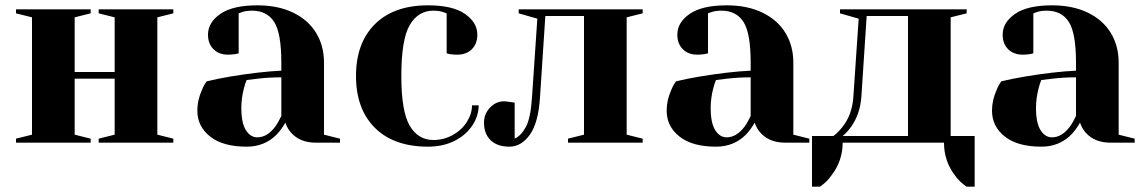

<svg xmlns="http://www.w3.org/2000/svg" viewBox="-20 -535 4295 720"><path d="M40 0V-15L100 -30V-470L40 -485V-500H320V-485L260 -470V-265H410V-470L350 -485V-500H630V-485L570 -470V-30L630 -15V0H350V-15L410 -30V-240H260V-30L320 -15V0Z M720 -120Q720 -159 737 -197Q744 -215 755 -230Q796 -240 844 -248Q952 -266 1035 -270V-300Q1035 -411 1008 -453Q981 -495 925 -495Q904 -495 889 -490L875 -485V-335L862 -332Q846 -330 835 -330Q801 -330 780.5 -350.5Q760 -371 760 -405Q760 -451 806.5 -483Q853 -515 945 -515Q1023 -515 1079.5 -487.5Q1136 -460 1165.5 -411.5Q1195 -363 1195 -300V-30L1255 -15V0H1165Q1105 0 1072 -37Q1058 -52 1050 -75Q1036 -50 1017 -30Q972 15 905 15Q816 15 768 -23Q720 -61 720 -120ZM1012 -60Q1023 -75 1035 -100V-245Q989 -245 947 -240Q916 -236 905 -235Q900 -224 895 -205Q885 -167 885 -130Q885 -74 902 -47Q919 -20 945 -20Q982 -20 1012 -60Z M1315 -250Q1315 -374 1386 -444.5Q1457 -515 1585 -515Q1677 -515 1723.5 -483Q1770 -451 1770 -405Q1770 -371 1749.5 -350.5Q1729 -330 1695 -330Q1681 -330 1667 -332L1655 -335V-485L1641 -490Q1626 -495 1605 -495Q1548 -495 1516.5 -441Q1485 -387 1485 -250Q1485 -117 1516.5 -63.5Q1548 -10 1605 -10Q1644 -10 1677.5 -28.5Q1711 -47 1730.5 -77.5Q1750 -108 1750 -140H1775Q1775 -100 1751 -64Q1727 -28 1684 -6.5Q1641 15 1585 15Q1457 15 1386 -55.5Q1315 -126 1315 -250Z M1795 -75Q1795 -108 1817.5 -131.5Q1840 -155 1870 -155Q1878 -155 1886 -153.5Q1894 -152 1897 -152L1910 -150V-15Q1934 -26 1952 -59Q1970 -92 1975 -170L1995 -465L1925 -485V-500H2390V-485L2330 -470V-30L2390 -15V0H2110V-15L2170 -30V-475H2025L2005 -170Q1999 -75 1967 -30Q1935 15 1890 15Q1845 15 1820 -9Q1795 -33 1795 -75Z M2480 -120Q2480 -159 2497 -197Q2504 -215 2515 -230Q2556 -240 2604 -248Q2712 -266 2795 -270V-300Q2795 -411 2768 -453Q2741 -495 2685 -495Q2664 -495 2649 -490L2635 -485V-335L2622 -332Q2606 -330 2595 -330Q2561 -330 2540.5 -350.5Q2520 -371 2520 -405Q2520 -451 2566.5 -483Q2613 -515 2705 -515Q2783 -515 2839.5 -487.5Q2896 -460 2925.5 -411.5Q2955 -363 2955 -300V-30L3015 -15V0H2925Q2865 0 2832 -37Q2818 -52 2810 -75Q2796 -50 2777 -30Q2732 15 2665 15Q2576 15 2528 -23Q2480 -61 2480 -120ZM2772 -60Q2783 -75 2795 -100V-245Q2749 -245 2707 -240Q2676 -236 2665 -235Q2660 -224 2655 -205Q2645 -167 2645 -130Q2645 -74 2662 -47Q2679 -20 2705 -20Q2742 -20 2772 -60Z M3025 -25H3105Q3121 -36 3140 -60Q3175 -104 3180 -170L3200 -465L3130 -485V-500H3605V-485L3545 -470V-25H3635V165H3605Q3579 148 3562 124Q3520 70 3520 0H3140Q3140 69 3097 124Q3080 148 3055 165H3025ZM3385 -25V-475H3230L3210 -170Q3205 -107 3172 -60Q3157 -39 3140 -25Z M3700 -120Q3700 -159 3717 -197Q3724 -215 3735 -230Q3776 -240 3824 -248Q3932 -266 4015 -270V-300Q4015 -411 3988 -453Q3961 -495 3905 -495Q3884 -495 3869 -490L3855 -485V-335L3842 -332Q3826 -330 3815 -330Q3781 -330 3760.5 -350.5Q3740 -371 3740 -405Q3740 -451 3786.5 -483Q3833 -515 3925 -515Q4003 -515 4059.5 -487.5Q4116 -460 4145.5 -411.5Q4175 -363 4175 -300V-30L4235 -15V0H4145Q4085 0 4052 -37Q4038 -52 4030 -75Q4016 -50 3997 -30Q3952 15 3885 15Q3796 15 3748 -23Q3700 -61 3700 -120ZM3992 -60Q4003 -75 4015 -100V-245Q3969 -245 3927 -240Q3896 -236 3885 -235Q3880 -224 3875 -205Q3865 -167 3865 -130Q3865 -74 3882 -47Q3899 -20 3925 -20Q3962 -20 3992 -60Z"/></svg>

Font: Yeseva One
Style: Regular
Weight: 400
Designer: Jovanny Lemonad
Foundry: Jovanny Lemonad
Version: Version 2.000